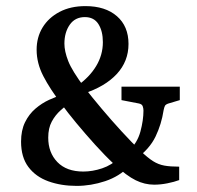

<svg xmlns="http://www.w3.org/2000/svg" viewBox="-20 -599 645 629"><path d="M532 -260Q523 -257 520.5 -252.5Q518 -248 516 -238Q509 -192 489.5 -151.5Q470 -111 425 -78L403 -54Q371 -21 324.5 -5.5Q278 10 231 10Q180 10 138.5 -5Q97 -20 73 -52Q49 -84 49 -135Q49 -172 62 -198.5Q75 -225 96 -243Q117 -261 141 -272Q165 -283 186 -289L233 -318Q273 -346 295 -382.5Q317 -419 317 -461Q317 -497 302.5 -520Q288 -543 258 -543Q226 -543 208.5 -518Q191 -493 191 -456Q191 -431 203.5 -399Q216 -367 257 -312Q281 -281 313 -243Q345 -205 378.5 -168.5Q412 -132 440 -105Q464 -82 481.5 -71Q499 -60 518.5 -56.5Q538 -53 567 -53V-9Q551 -3 528.5 1.5Q506 6 485 6Q454 6 424.5 -8.5Q395 -23 355 -60Q324 -89 291.5 -125Q259 -161 230 -196Q201 -231 183 -256Q144 -307 122 -349.5Q100 -392 100 -436Q100 -477 119.5 -509Q139 -541 175 -560Q211 -579 260 -579Q325 -579 363 -546Q401 -513 401 -455Q401 -398 362.5 -356.5Q324 -315 253 -292L215 -268Q197 -254 179 -238Q161 -222 149.5 -200.5Q138 -179 138 -148Q138 -99 168 -68Q198 -37 253 -37Q283 -37 314.5 -47.5Q346 -58 372 -83L402 -105Q430 -131 440 -168Q450 -205 450 -237Q450 -244 447.5 -251Q445 -258 435 -260L378 -271V-315H569V-271Z"/></svg>

Font: Yrsa Medium
Style: Regular
Weight: 500
Designer: Anna Giedrys (Yrsa+Rasa design), David Brezina (Yrsa art-direction, Rasa art-direction, design)
Foundry: Rosetta Type Foundry
Version: Version 2.004